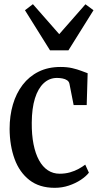

<svg xmlns="http://www.w3.org/2000/svg" viewBox="-20 -888 470 919"><path d="M242 11Q168.5 11 120.8 -26.2Q73 -63.5 49.8 -127.2Q26.5 -191 26 -271Q26 -334 41.8 -387.8Q57.5 -441.5 88.5 -482Q119.5 -522.5 165 -545Q210.5 -567.5 269.5 -567.5Q301.5 -567.5 326 -561.8Q350.5 -556 368.8 -549Q387 -542 399.5 -537.5L395 -385H332.5L312.5 -486.5Q310.5 -497.5 301.2 -503.8Q292 -510 279 -512.5Q266 -515 252.5 -515Q216.5 -515 189.2 -489.8Q162 -464.5 147.2 -417Q132.5 -369.5 132 -301Q131.5 -243 140.5 -197.8Q149.5 -152.5 166.8 -121Q184 -89.5 209 -73Q234 -56.5 265.5 -56.5Q292 -56.5 315 -63Q338 -69.5 356.5 -79.8Q375 -90 388 -100L405.5 -61.5Q392 -44 366.8 -27.2Q341.5 -10.5 309.5 0.2Q277.5 11 242 11ZM219.5 -647 99.5 -839 137.5 -868 263.5 -724.5 389 -867.5 427.5 -839 307.5 -647Z"/></svg>

Font: Merriweather 24pt SemiCondensed
Style: Regular
Weight: 400
Width: 4
Designer: Eben Sorkin
Foundry: Eben Sorkin
Version: Version 2.100